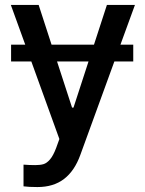

<svg xmlns="http://www.w3.org/2000/svg" viewBox="-20 -550 582 769"><path d="M513.7 -303.7H438L301.8 70.3Q278.8 134.3 236.6 166.7Q194.3 199.2 129.9 199.2Q94.7 199.2 74.2 196.3V109.4Q97.7 111.3 121.1 111.3Q141.1 111.3 154.3 107.4Q167.5 103.5 180.4 88.4Q193.4 73.2 205.1 42L217.8 6.8L105.5 -303.7H24.4V-371.1H81.1L23.4 -530.3H134.8L186.5 -371.1H356.4L408.2 -530.3H520.5L462.4 -371.1H513.7ZM268.6 -119.1H274.4L334.5 -303.7H208.5Z"/></svg>

Font: Pretendard Std Medium
Style: Regular
Weight: 500
Designer: Base glyphs from Inter by Rasmus Andersson; Hangeul glyphs from Noto Sans CJK(Source Han Sans) by Jang Soo-young and Kan
Foundry: Kil Hyung-jin
Version: Version 1.309